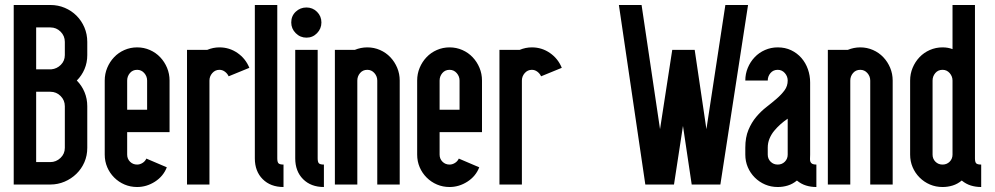

<svg xmlns="http://www.w3.org/2000/svg" viewBox="-20 -740 3990 770"><path d="M35 0V-720H182Q213 -720 240 -708.5Q267 -697 287 -677Q307 -657 318.5 -630Q330 -603 330 -572V-519Q330 -489 319 -463Q308 -437 288 -417Q308 -397 319 -370.5Q330 -344 330 -314V-147Q330 -116 318.5 -89.5Q307 -63 286.5 -43Q266 -23 239 -11.5Q212 0 182 0ZM125 -372V-90H182Q205 -90 222.5 -106.5Q240 -123 240 -147V-314Q240 -338 223 -355Q206 -372 182 -372ZM125 -630V-462H182H186Q208 -464 224 -480Q240 -496 240 -519V-572Q240 -596 223 -613Q206 -630 182 -630Z M570 -300V-417Q570 -434 558.5 -447Q547 -460 530 -460Q512 -460 501 -447Q490 -434 490 -417V-300ZM490 -120Q490 -103 501.5 -91.5Q513 -80 530 -80Q541 -80 551.5 -86.5Q562 -93 567 -104L649 -69Q635 -33 601.5 -11.5Q568 10 530 10Q503 10 479.5 0Q456 -10 438 -28Q420 -46 410 -69.5Q400 -93 400 -120V-417Q400 -444 410 -468Q420 -492 437.5 -510.5Q455 -529 479 -539.5Q503 -550 530 -550Q557 -550 581 -539.5Q605 -529 622.5 -510.5Q640 -492 650 -468Q660 -444 660 -417V-210H490Z M730 0V-540H811Q823 -545 835 -547.5Q847 -550 860 -550Q900 -550 932.5 -527.5Q965 -505 980 -468L897 -434Q892 -445 882 -452.5Q872 -460 860 -460Q843 -460 831.5 -447Q820 -434 820 -417V0Z M1092 -105Q1092 -90 1097 -85Q1102 -80 1117 -80V10Q1065 10 1033.5 -21.5Q1002 -53 1002 -105V-720H1092Z M1254 -105Q1254 -90 1259 -85Q1264 -80 1279 -80V10Q1227 10 1195.5 -21.5Q1164 -53 1164 -105V-540H1254ZM1209 -710Q1234 -710 1251.5 -692.5Q1269 -675 1269 -650Q1269 -625 1251.5 -607Q1234 -589 1209 -589Q1184 -589 1166 -607Q1148 -625 1148 -650Q1148 -676 1166 -693Q1184 -710 1209 -710Z M1453 -460Q1435 -460 1424 -447Q1413 -434 1413 -417V0H1323V-540H1403Q1415 -545 1427.5 -547.5Q1440 -550 1453 -550Q1480 -550 1504 -539.5Q1528 -529 1545.5 -510.5Q1563 -492 1573 -468Q1583 -444 1583 -417V0H1493V-417Q1493 -434 1481.5 -447Q1470 -460 1453 -460Z M1823 -300V-417Q1823 -434 1811.5 -447Q1800 -460 1783 -460Q1765 -460 1754 -447Q1743 -434 1743 -417V-300ZM1743 -120Q1743 -103 1754.5 -91.5Q1766 -80 1783 -80Q1794 -80 1804.5 -86.5Q1815 -93 1820 -104L1902 -69Q1888 -33 1854.5 -11.5Q1821 10 1783 10Q1756 10 1732.5 0Q1709 -10 1691 -28Q1673 -46 1663 -69.5Q1653 -93 1653 -120V-417Q1653 -444 1663 -468Q1673 -492 1690.5 -510.5Q1708 -529 1732 -539.5Q1756 -550 1783 -550Q1810 -550 1834 -539.5Q1858 -529 1875.5 -510.5Q1893 -492 1903 -468Q1913 -444 1913 -417V-210H1743Z M1983 0V-540H2064Q2076 -545 2088 -547.5Q2100 -550 2113 -550Q2153 -550 2185.5 -527.5Q2218 -505 2233 -468L2150 -434Q2145 -445 2135 -452.5Q2125 -460 2113 -460Q2096 -460 2084.5 -447Q2073 -434 2073 -417V0Z M2627 -222 2676 -540H2766L2813 -222L2889 -720H2980L2869 0H2754L2719 -235L2683 0H2568L2462 -720H2553Z M3254 10Q3232 10 3212.5 4Q3193 -2 3176 -16Q3159 -2 3139.5 4Q3120 10 3099 10Q3072 10 3048.5 0Q3025 -10 3007 -28Q2989 -46 2979 -69.5Q2969 -93 2969 -120V-148Q2969 -189 2981.5 -219Q2994 -249 3013 -271.5Q3032 -294 3054 -311Q3076 -328 3095 -344.5Q3114 -361 3126.5 -378Q3139 -395 3139 -417Q3139 -434 3127.5 -447Q3116 -460 3099 -460Q3081 -460 3070 -447Q3059 -434 3059 -417H2969Q2969 -444 2979 -468Q2989 -492 3006.5 -510.5Q3024 -529 3048 -539.5Q3072 -550 3099 -550Q3129 -550 3153 -538.5Q3177 -527 3194 -507.5Q3211 -488 3220 -462.5Q3229 -437 3229 -409V-120Q3229 -111 3228.5 -104Q3228 -97 3230 -91.5Q3232 -86 3237.5 -83Q3243 -80 3254 -80ZM3139 -264Q3124 -254 3110 -241.5Q3096 -229 3084.5 -215Q3073 -201 3066 -184Q3059 -167 3059 -148V-120Q3059 -103 3070.5 -91.5Q3082 -80 3099 -80Q3116 -80 3127.5 -91.5Q3139 -103 3139 -120Z M3430 -460Q3412 -460 3401 -447Q3390 -434 3390 -417V0H3300V-540H3380Q3392 -545 3404.5 -547.5Q3417 -550 3430 -550Q3457 -550 3481 -539.5Q3505 -529 3522.5 -510.5Q3540 -492 3550 -468Q3560 -444 3560 -417V0H3470V-417Q3470 -434 3458.5 -447Q3447 -460 3430 -460Z M3720 -120Q3720 -103 3731.5 -91.5Q3743 -80 3760 -80Q3777 -80 3788.5 -91.5Q3800 -103 3800 -120V-417Q3800 -434 3788.5 -447Q3777 -460 3760 -460Q3742 -460 3731 -447Q3720 -434 3720 -417ZM3630 -417Q3630 -444 3640 -468Q3650 -492 3667.5 -510.5Q3685 -529 3709 -539.5Q3733 -550 3760 -550Q3782 -550 3800 -543V-720H3890V-105Q3890 -90 3895 -85Q3900 -80 3915 -80V10Q3893 10 3873.5 4Q3854 -2 3837 -16Q3820 -2 3800.5 4Q3781 10 3760 10Q3733 10 3709.5 0Q3686 -10 3668 -28Q3650 -46 3640 -69.5Q3630 -93 3630 -120Z"/></svg>

Font: Berliner Wand
Style: Regular
Weight: 400
Designer: Peter Wiegel
Foundry: Peter Wiegel
Version: Version 1.000